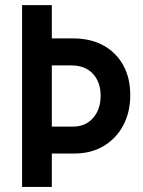

<svg xmlns="http://www.w3.org/2000/svg" viewBox="-20 -740 567 760"><path d="M160.2 -132.3V-238.8H268.1Q318.8 -238.8 348.6 -273.2Q378.4 -307.6 378.4 -360.8Q378.4 -415 347.7 -448Q316.9 -481 263.2 -481H160.2V-587.9H270.5Q339.4 -587.9 389.9 -559.8Q440.4 -531.7 468 -481.4Q495.6 -431.2 495.6 -363.8Q495.6 -295.9 467.8 -243.7Q439.9 -191.4 390.1 -161.9Q340.3 -132.3 273.9 -132.3ZM67.4 0V-719.7H185.1V0Z"/></svg>

Font: Reddit Sans Condensed SemiBold
Style: Regular
Weight: 600
Designer: Stephen Hutchings
Foundry: Reddit
Version: Version 1.014